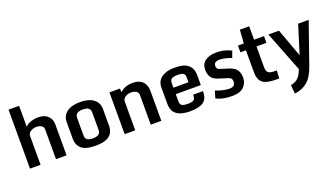

<svg xmlns="http://www.w3.org/2000/svg" viewBox="-79 -1383 3939 2263"><g transform="rotate(-20 1891.0 -251.5)"><path d="M79.1 -739.7H211.9V-473.6Q229 -501 275.1 -518.3Q321.3 -535.6 376 -535.6Q451.7 -535.6 494.9 -495.1Q538.1 -454.6 538.1 -388.2V0H405.3V-369.1Q405.3 -397 391.6 -411.4Q377.9 -425.8 357.4 -431.2Q336.9 -436.5 315.9 -436.5Q292 -436.5 268.1 -428Q244.1 -419.4 228 -402.6Q211.9 -385.7 211.9 -360.4V0H79.1Z M900.4 11.2Q776.4 11.2 724.6 -34.7Q672.9 -80.6 672.9 -158.7V-365.2Q672.9 -445.3 732.7 -490.5Q792.5 -535.6 900.4 -535.6Q1007.8 -535.6 1067.9 -490.5Q1127.9 -445.3 1127.9 -365.2V-158.7Q1127.9 -106.9 1106.4 -68.6Q1085 -30.3 1035.4 -9.5Q985.8 11.2 900.4 11.2ZM900.4 -81.1Q942.9 -81.1 969 -96.9Q995.1 -112.8 995.1 -152.8V-371.1Q995.1 -411.1 970.2 -427Q945.3 -442.9 900.4 -442.9Q857.4 -442.9 831.5 -427Q805.7 -411.1 805.7 -371.1V-152.8Q805.7 -112.8 830.1 -96.9Q854.5 -81.1 900.4 -81.1Z M1266.6 -524.4H1399.4V-478Q1429.7 -503.9 1466.3 -520Q1502.9 -536.1 1560.1 -536.1Q1619.1 -536.1 1655.8 -514.4Q1692.4 -492.7 1709.5 -456.5Q1726.6 -420.4 1726.6 -376V0H1593.8V-368.7Q1593.8 -396.5 1579.3 -411.1Q1564.9 -425.8 1543.7 -431.2Q1522.5 -436.5 1501.5 -436.5Q1477.5 -436.5 1454.1 -427.7Q1430.7 -418.9 1415 -401.9Q1399.4 -384.8 1399.4 -358.9V0H1266.6Z M1861.3 -164.1V-368.7Q1861.3 -448.7 1922.1 -492.2Q1982.9 -535.6 2085 -535.6Q2206.1 -535.6 2257.1 -489.3Q2308.1 -442.9 2308.1 -363.8V-236.8H1994.1V-151.4Q1994.1 -105 2018.1 -93Q2042 -81.1 2089.4 -81.1Q2146 -81.1 2165.3 -96.9Q2184.6 -112.8 2184.6 -161.1H2307.6Q2307.6 -64 2252.9 -26.4Q2198.2 11.2 2086.9 11.2Q2022.9 11.2 1971.7 -4.6Q1920.4 -20.5 1890.9 -58.6Q1861.3 -96.7 1861.3 -164.1ZM2182.6 -317.9V-379.4Q2182.6 -408.7 2170.2 -422.1Q2157.7 -435.5 2136.5 -439.2Q2115.2 -442.9 2088.4 -442.9Q2048.3 -442.9 2021.2 -430.9Q1994.1 -418.9 1994.1 -377V-317.9Z M2414.6 -29.8 2441.4 -120.1Q2483.4 -102.1 2529.5 -91.6Q2575.7 -81.1 2614.3 -81.1Q2650.4 -81.1 2668 -98.4Q2685.5 -115.7 2685.5 -146Q2685.5 -168.9 2675.5 -181.9Q2665.5 -194.8 2641.1 -202.6L2525.9 -238.8Q2463.9 -258.3 2440.7 -296.4Q2417.5 -334.5 2417.5 -387.2Q2417.5 -462.4 2470.5 -499Q2523.4 -535.6 2606 -535.6Q2673.3 -535.6 2720.2 -521.5Q2767.1 -507.3 2795.4 -491.2L2764.2 -408.7Q2749 -417 2724.1 -424.8Q2699.2 -432.6 2671.1 -437.7Q2643.1 -442.9 2618.2 -442.9Q2576.2 -442.9 2560.5 -428.2Q2544.9 -413.6 2544.9 -387.7Q2544.9 -371.1 2552.7 -358.6Q2560.5 -346.2 2580.6 -339.8L2689 -305.7Q2755.4 -284.7 2781.2 -247.1Q2807.1 -209.5 2807.1 -147.9Q2807.1 -81.5 2760.3 -35.2Q2713.4 11.2 2619.1 11.2Q2552.7 11.2 2504.2 1.2Q2455.6 -8.8 2414.6 -29.8Z M2947.8 -169.4V-439.9H2878.4V-524.4H2951.7L2963.9 -692.9H3080.6V-524.4H3205.1V-439.9H3080.6V-179.2Q3080.6 -130.4 3101.8 -111.6Q3123 -92.8 3183.1 -92.8H3208.5L3203.6 5.9H3167.5Q3088.4 5.9 3040 -9.8Q2991.7 -25.4 2969.7 -63.7Q2947.8 -102.1 2947.8 -169.4Z M3315.9 236.8 3306.2 127Q3355.5 119.6 3391.4 90.1Q3427.2 60.5 3449.7 1.5L3458 -20L3260.3 -524.4H3392.6L3522.9 -168.9L3633.3 -524.4H3765.6L3584.5 -5.9Q3542 115.7 3476.3 170.7Q3410.6 225.6 3315.9 236.8Z"/></g></svg>

Font: Monda
Style: Bold
Weight: 700
Designer: Vernon Adams
Foundry: Vernon Adams
Version: Version 2.100; ttfautohint (v1.8.3)